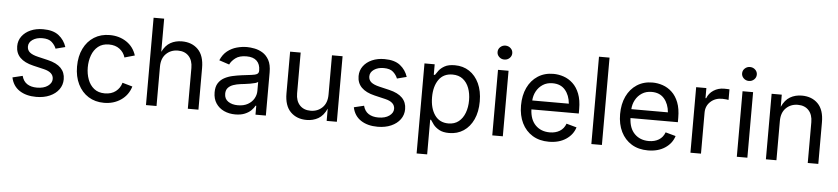

<svg xmlns="http://www.w3.org/2000/svg" viewBox="-50 -1069 6954 1593"><g transform="rotate(5 3426.5 -273.0)"><path d="M262.7 11.7Q178.7 11.7 123 -24.9Q67.4 -61.5 52.7 -132.3L136.2 -152.3Q147.9 -107.4 180.4 -86.4Q212.9 -65.4 261.7 -65.4Q318.8 -65.4 352.8 -89.8Q386.7 -114.3 386.7 -147.9Q386.7 -204.1 306.6 -223.1L215.8 -244.6Q69.3 -279.3 69.3 -393.6Q69.3 -440.4 95.7 -476.3Q122.1 -512.2 167.7 -532.5Q213.4 -552.7 271.5 -552.7Q356 -552.7 402.6 -515.9Q449.2 -479 467.8 -421.4L388.2 -400.9Q377 -430.2 350.8 -454.1Q324.7 -478 272 -478Q223.1 -478 190.7 -455.6Q158.2 -433.1 158.2 -398.9Q158.2 -368.7 180.2 -350.3Q202.1 -332 250 -320.8L332.5 -301.3Q406.7 -283.7 442.4 -246.8Q478 -210 478 -153.8Q478 -106 450.9 -68.6Q423.8 -31.2 375.2 -9.8Q326.7 11.7 262.7 11.7Z M827.1 11.7Q752.9 11.7 697 -23.4Q641.1 -58.6 609.9 -122.1Q578.6 -185.5 578.6 -269.5Q578.6 -355 609.9 -418.7Q641.1 -482.4 697 -517.6Q752.9 -552.7 827.1 -552.7Q906.2 -552.7 966.1 -512.9Q1025.9 -473.1 1048.3 -401.9L963.9 -377.9Q951.7 -419.9 916.3 -447Q880.9 -474.1 827.1 -474.1Q772.5 -474.1 737.3 -445.6Q702.1 -417 685.1 -370.6Q668 -324.2 668 -269.5Q668 -215.8 685.1 -169.7Q702.1 -123.5 737.3 -95.2Q772.5 -66.9 827.1 -66.9Q882.3 -66.9 918.2 -95Q954.1 -123 966.3 -167.5L1050.3 -143.6Q1028.3 -70.8 967.8 -29.5Q907.2 11.7 827.1 11.7Z M1264.2 -327.1V0H1176.3V-727.5H1264.2V-451.2Q1291 -505.9 1332.8 -529.3Q1374.5 -552.7 1428.2 -552.7Q1511.2 -552.7 1562.3 -501.5Q1613.3 -450.2 1613.3 -346.7V0H1524.9V-339.4Q1524.9 -402.3 1491.9 -438Q1459 -473.6 1401.9 -473.6Q1342.8 -473.6 1303.5 -435.3Q1264.2 -397 1264.2 -327.1Z M1920.4 12.7Q1868.7 12.7 1826.4 -6.8Q1784.2 -26.4 1759.3 -64Q1734.4 -101.6 1734.4 -155.3Q1734.4 -202.1 1752.9 -231.4Q1771.5 -260.7 1802.5 -277.6Q1833.5 -294.4 1871.1 -302.7Q1908.7 -311 1946.8 -315.9Q1995.6 -322.3 2026.4 -325.7Q2057.1 -329.1 2072 -337.4Q2086.9 -345.7 2086.9 -365.7V-368.7Q2086.9 -419.4 2058.1 -447.5Q2029.3 -475.6 1972.7 -475.6Q1913.6 -475.6 1880.4 -450Q1847.2 -424.3 1834.5 -395.5L1750 -423.3Q1771 -473.1 1806.6 -501.2Q1842.3 -529.3 1885.3 -541Q1928.2 -552.7 1970.2 -552.7Q1997.6 -552.7 2032.5 -546.1Q2067.4 -539.6 2099.9 -520Q2132.3 -500.5 2153.6 -462.2Q2174.8 -423.8 2174.8 -359.9V0H2088.4V-74.2H2082.5Q2073.2 -55.2 2052.7 -34.9Q2032.2 -14.6 1999.5 -1Q1966.8 12.7 1920.4 12.7ZM1935.5 -64.9Q1984.4 -64.9 2018.1 -84Q2051.8 -103 2069.3 -133.5Q2086.9 -164.1 2086.9 -197.3V-272.9Q2081.5 -266.6 2063.5 -261.5Q2045.4 -256.3 2022.2 -252.4Q1999 -248.5 1977.3 -245.8Q1955.6 -243.2 1942.9 -241.7Q1911.1 -237.8 1883.5 -228.3Q1856 -218.8 1839.4 -200.4Q1822.8 -182.1 1822.8 -150.9Q1822.8 -108.4 1854.7 -86.7Q1886.7 -64.9 1935.5 -64.9Z M2514.2 6.8Q2431.6 6.8 2380.4 -44.4Q2329.1 -95.7 2329.1 -199.2V-545.9H2417V-206.5Q2417 -143.6 2450.2 -107.9Q2483.4 -72.3 2540.5 -72.3Q2599.1 -72.3 2638.4 -110.6Q2677.7 -148.9 2677.7 -218.8V-545.9H2766.1V0H2681.2V-102.1Q2654.3 -42.5 2611.1 -17.8Q2567.9 6.8 2514.2 6.8Z M3106 11.7Q3022 11.7 2966.3 -24.9Q2910.6 -61.5 2896 -132.3L2979.5 -152.3Q2991.2 -107.4 3023.7 -86.4Q3056.2 -65.4 3105 -65.4Q3162.1 -65.4 3196 -89.8Q3230 -114.3 3230 -147.9Q3230 -204.1 3149.9 -223.1L3059.1 -244.6Q2912.6 -279.3 2912.6 -393.6Q2912.6 -440.4 2939 -476.3Q2965.3 -512.2 3011 -532.5Q3056.6 -552.7 3114.7 -552.7Q3199.2 -552.7 3245.8 -515.9Q3292.5 -479 3311 -421.4L3231.4 -400.9Q3220.2 -430.2 3194.1 -454.1Q3168 -478 3115.2 -478Q3066.4 -478 3033.9 -455.6Q3001.5 -433.1 3001.5 -398.9Q3001.5 -368.7 3023.4 -350.3Q3045.4 -332 3093.3 -320.8L3175.8 -301.3Q3250 -283.7 3285.6 -246.8Q3321.3 -210 3321.3 -153.8Q3321.3 -106 3294.2 -68.6Q3267.1 -31.2 3218.5 -9.8Q3169.9 11.7 3106 11.7Z M3448.2 204.1V-545.9H3533.2V-458.5H3543Q3552.2 -473.1 3568.8 -495.4Q3585.4 -517.6 3616.7 -535.2Q3647.9 -552.7 3701.2 -552.7Q3769.5 -552.7 3821.5 -518.6Q3873.5 -484.4 3903.1 -421.1Q3932.6 -357.9 3932.6 -271.5Q3932.6 -184.6 3903.3 -121.1Q3874 -57.6 3822 -22.9Q3770 11.7 3701.7 11.7Q3649.9 11.7 3618.2 -6.1Q3586.4 -23.9 3569.3 -46.6Q3552.2 -69.3 3543 -84.5H3536.1V204.1ZM3688.5 -66.9Q3739.7 -66.9 3774.2 -94.5Q3808.6 -122.1 3825.9 -168.7Q3843.3 -215.3 3843.3 -272.5Q3843.3 -329.1 3826.2 -374.8Q3809.1 -420.4 3774.7 -447.3Q3740.2 -474.1 3688.5 -474.1Q3613.3 -474.1 3574.2 -418.5Q3535.2 -362.8 3535.2 -272.5Q3535.2 -181.2 3574.7 -124Q3614.3 -66.9 3688.5 -66.9Z M4060.5 0V-545.9H4148.4V0ZM4105 -635.3Q4080.1 -635.3 4062 -652.3Q4043.9 -669.4 4043.9 -693.4Q4043.9 -717.8 4062 -734.6Q4080.1 -751.5 4105 -751.5Q4130.4 -751.5 4148.4 -734.6Q4166.5 -717.8 4166.5 -693.4Q4166.5 -669.4 4148.4 -652.3Q4130.4 -635.3 4105 -635.3Z M4532.2 11.7Q4453.1 11.7 4395.8 -23.4Q4338.4 -58.6 4307.4 -121.6Q4276.4 -184.6 4276.4 -268.6Q4276.4 -352.5 4306.6 -416.5Q4336.9 -480.5 4392.3 -516.6Q4447.8 -552.7 4522 -552.7Q4565.4 -552.7 4607.7 -538.3Q4649.9 -523.9 4684.3 -491.9Q4718.8 -460 4739.3 -407.7Q4759.8 -355.5 4759.8 -279.8V-243.2H4365.2Q4368.7 -157.7 4414.3 -112.1Q4460 -66.4 4532.7 -66.4Q4581.1 -66.4 4616 -87.6Q4650.9 -108.9 4666 -150.4L4751 -127Q4731.9 -64.9 4674.1 -26.6Q4616.2 11.7 4532.2 11.7ZM4365.7 -317.4H4670.4Q4664.1 -387.2 4626.7 -430.9Q4589.4 -474.6 4522 -474.6Q4475.1 -474.6 4441.2 -452.6Q4407.2 -430.7 4387.7 -395Q4368.2 -359.4 4365.7 -317.4Z M4973.6 -727.5V0H4885.7V-727.5Z M5357.4 11.7Q5278.3 11.7 5220.9 -23.4Q5163.6 -58.6 5132.6 -121.6Q5101.6 -184.6 5101.6 -268.6Q5101.6 -352.5 5131.8 -416.5Q5162.1 -480.5 5217.5 -516.6Q5272.9 -552.7 5347.2 -552.7Q5390.6 -552.7 5432.9 -538.3Q5475.1 -523.9 5509.5 -491.9Q5543.9 -460 5564.5 -407.7Q5585 -355.5 5585 -279.8V-243.2H5190.4Q5193.8 -157.7 5239.5 -112.1Q5285.2 -66.4 5357.9 -66.4Q5406.2 -66.4 5441.2 -87.6Q5476.1 -108.9 5491.2 -150.4L5576.2 -127Q5557.1 -64.9 5499.3 -26.6Q5441.4 11.7 5357.4 11.7ZM5190.9 -317.4H5495.6Q5489.3 -387.2 5451.9 -430.9Q5414.6 -474.6 5347.2 -474.6Q5300.3 -474.6 5266.4 -452.6Q5232.4 -430.7 5212.9 -395Q5193.4 -359.4 5190.9 -317.4Z M5710.9 0V-545.9H5795.9V-461.9H5801.8Q5816.9 -503.4 5855.7 -528.6Q5894.5 -553.7 5943.4 -553.7Q5953.1 -553.7 5966.6 -553.2Q5980 -552.7 5987.8 -552.2V-463.9Q5983.9 -464.8 5968.3 -466.8Q5952.6 -468.8 5935.1 -468.8Q5876 -468.8 5837.4 -432.9Q5798.8 -397 5798.8 -341.8V0Z M6097.2 0V-545.9H6185.1V0ZM6141.6 -635.3Q6116.7 -635.3 6098.6 -652.3Q6080.6 -669.4 6080.6 -693.4Q6080.6 -717.8 6098.6 -734.6Q6116.7 -751.5 6141.6 -751.5Q6167 -751.5 6185.1 -734.6Q6203.1 -717.8 6203.1 -693.4Q6203.1 -669.4 6185.1 -652.3Q6167 -635.3 6141.6 -635.3Z M6427.2 -327.1V0H6339.4V-545.9H6423.8L6424.3 -444.8Q6450.7 -502.9 6493.4 -527.8Q6536.1 -552.7 6591.3 -552.7Q6674.3 -552.7 6725.1 -501.5Q6775.9 -450.2 6775.9 -346.7V0H6688V-339.4Q6688 -402.3 6655 -438Q6622.1 -473.6 6564.9 -473.6Q6505.9 -473.6 6466.6 -435.3Q6427.2 -397 6427.2 -327.1Z"/></g></svg>

Font: Inter
Style: Regular
Weight: 400
Designer: Rasmus Andersson
Foundry: rsms
Version: Version 4.001;git-9221beed3